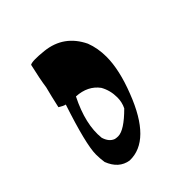

<svg xmlns="http://www.w3.org/2000/svg" viewBox="-109 -389 449 449"><g transform="rotate(-45 115.5 -164.0)"><path d="M189 -264.2Q198.2 -240.2 198.2 -211.9Q198.2 -168.9 175.8 -111.8Q132.8 0 64.9 -2Q34.2 -6.8 21 -41Q19 -54.2 19 -67.9Q19 -101.1 51.8 -200.2Q45.9 -201.2 35.2 -208Q42 -238.8 47.9 -261.2Q50.8 -283.2 60.1 -323.2Q67.9 -328.1 105 -324.2Q163.1 -317.9 189 -264.2ZM138.2 -168.9Q119.1 -194.8 82 -196.8Q50.8 -134.8 56.2 -85.9Q62 -66.9 76.2 -62Q81.1 -61 85.9 -61Q106 -61 142.1 -97.2Q148.9 -110.8 148.9 -127Q148.9 -149.9 138.2 -168.9Z"/></g></svg>

Font: Jameel Khushkhat-L
Style: Regular
Weight: 400
Version: Version 3.5